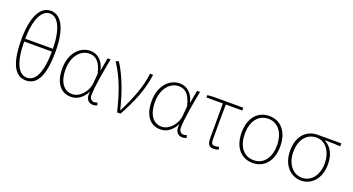

<svg xmlns="http://www.w3.org/2000/svg" viewBox="-51 -1459 3911 2125"><g transform="rotate(20 1904.5 -397.0)"><path d="M276 -807C148 -807 75 -658 75 -400C75 -108 148 13 276 13C404 13 477 -108 477 -400C477 -658 404 -807 276 -807ZM112 -419C116 -656 183 -775 276 -775C369 -775 435 -656 439 -419ZM439 -386C436 -122 369 -20 276 -20C184 -20 115 -122 112 -386Z M806 13C879 13 939 -28 984 -109H987C972 -29 1012 13 1065 13C1088 13 1103 7 1114 2L1106 -28C1095 -24 1081 -20 1068 -20C1039 -20 1015 -44 1015 -79C1015 -188 1050 -374 1079 -527H1044L1017 -376H1015C989 -495 911 -540 839 -540C719 -540 610 -434 610 -249C610 -74 691 13 806 13ZM809 -20C708 -20 648 -109 648 -249C648 -414 739 -507 838 -507C892 -507 964 -486 999 -328L990 -222C982 -112 896 -20 809 -20Z M1387 0C1487 -180 1555 -344 1580 -527H1543C1527 -368 1450 -184 1375 -37H1370C1333 -204 1257 -412 1171 -540L1138 -526C1244 -372 1304 -180 1347 0Z M1859 13C1932 13 1992 -28 2037 -109H2040C2025 -29 2065 13 2118 13C2141 13 2156 7 2167 2L2159 -28C2148 -24 2134 -20 2121 -20C2092 -20 2068 -44 2068 -79C2068 -188 2103 -374 2132 -527H2097L2070 -376H2068C2042 -495 1964 -540 1892 -540C1772 -540 1663 -434 1663 -249C1663 -74 1744 13 1859 13ZM1862 -20C1761 -20 1701 -109 1701 -249C1701 -414 1792 -507 1891 -507C1945 -507 2017 -486 2052 -328L2043 -222C2035 -112 1949 -20 1862 -20Z M2489 13C2512 13 2534 7 2545 2L2538 -28C2525 -24 2508 -20 2492 -20C2459 -20 2446 -36 2446 -75C2446 -216 2445 -353 2448 -494H2642V-527H2292L2220 -522V-494H2413V-81C2413 -13 2433 13 2489 13Z M2946 13C3077 13 3173 -86 3173 -262C3173 -441 3077 -540 2946 -540C2814 -540 2718 -441 2718 -262C2718 -86 2814 13 2946 13ZM2946 -20C2829 -20 2756 -114 2756 -262C2756 -409 2829 -507 2946 -507C3062 -507 3135 -409 3135 -262C3135 -114 3062 -20 2946 -20Z M3516 13C3636 13 3737 -85 3737 -257C3737 -374 3693 -451 3617 -494V-498C3678 -498 3735 -496 3796 -492V-527H3519C3398 -527 3291 -444 3291 -257C3291 -85 3397 13 3516 13ZM3516 -20C3411 -20 3329 -113 3329 -257C3329 -413 3414 -494 3518 -494C3634 -494 3700 -381 3700 -257C3700 -113 3621 -20 3516 -20Z"/></g></svg>

Font: SSpoqa Han Sans Neo Thin
Style: Regular
Weight: 100
Designer: [Spoqa Han Sans Neo] Dong-huui Kim  Younghwa Kang  Yujin Lee  [Noto Sans] Ryoko NISHIZUKA  (kana & ideographs); Paul D. 
Foundry: Spoqa (http://www.spoqa-han-sans.com)
Version: Version 1.000